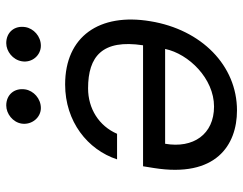

<svg xmlns="http://www.w3.org/2000/svg" viewBox="-104 -686 797 630"><g transform="rotate(-90 295.0 -371.5)"><path d="M332.4 -556.8C210.6 -556.8 118.3 -483 86.6 -386.4H170.5C196.4 -446 253.2 -481.5 319.6 -481.5C424.7 -481.5 481.2 -434.7 460.9 -301.1H63.9L58.2 -265.6C25.6 -62.1 133.2 7.1 247.2 7.1C394.5 7.1 512.4 -109.4 539.8 -277C567.8 -444.6 489.7 -556.8 332.4 -556.8ZM137.8 -228.7H448.9C432.9 -151.3 351.6 -68.2 259.9 -68.2C168.7 -68.2 121.8 -136.4 137.8 -228.7ZM203.8 -698.9C199.2 -666.2 223.7 -636.4 255 -636.4C286.2 -636.4 311.8 -660.5 316.1 -687.5C321.7 -723 299 -750 263.5 -750C236.5 -750 208.1 -728.7 203.8 -698.9ZM408.4 -698.9C402.7 -664.8 428.3 -636.4 459.5 -636.4C490.8 -636.4 516.3 -660.5 520.6 -687.5C526.3 -723 503.6 -750 468 -750C441.1 -750 413.4 -728.7 408.4 -698.9Z"/></g></svg>

Font: Margiela Sans
Style: Italic
Weight: 400
Italic angle: -9.39999°
Designer: Stefan Endress, Andreas Faust
Version: Version 1.100;FEAKit 1.0